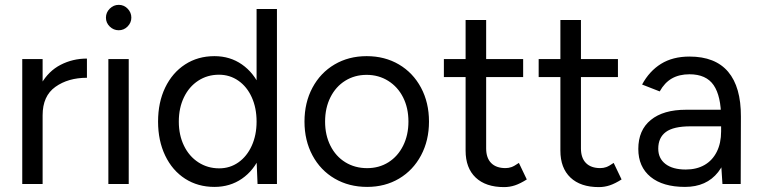

<svg xmlns="http://www.w3.org/2000/svg" viewBox="-20 -759 3134 792"><path d="M338.6 -517.4V-438.2Q261.2 -438.2 208.5 -400.7Q155.8 -363.2 155.8 -283.6L118.8 -278.6Q118.8 -358.8 149.5 -412.4Q180.2 -466 230.2 -491.7Q280.2 -517.4 338.6 -517.4ZM71.8 -515.4H155.8V0H71.8Z M427 -515.4H511V0H427ZM417 -686.2Q417 -707.6 432.7 -723.3Q448.4 -739 469.8 -739Q491.2 -739 506.5 -723.3Q521.8 -707.6 521.8 -686.2Q521.8 -665.6 506.5 -649.9Q491.2 -634.2 469.8 -634.2Q448.4 -634.2 432.7 -649.5Q417 -664.8 417 -686.2Z M1038.4 -96.2V-722H1122.4V0H1042.4ZM632 -257.4Q632 -336.8 661.4 -397.8Q690.8 -458.8 743.4 -493.1Q796 -527.4 864.6 -527.4Q928.8 -527.4 977.9 -493.2Q1027 -459 1053.9 -398.1Q1080.8 -337.2 1080.8 -257.4Q1080.8 -178.4 1053.9 -117Q1027 -55.6 977.9 -21.8Q928.8 12 864.6 12Q796 12 743.4 -21.9Q690.8 -55.8 661.4 -117.2Q632 -178.6 632 -257.4ZM1038.4 -257.4Q1038.4 -313.8 1018.5 -357.7Q998.6 -401.6 963.2 -426.2Q927.8 -450.8 883.2 -450.8Q835.6 -450.8 797.8 -426.2Q760 -401.6 738.8 -357.7Q717.6 -313.8 717.6 -257.4Q717.6 -201.8 738.9 -157.9Q760.2 -114 798.4 -89.3Q836.6 -64.6 884.2 -64.6Q928.6 -64.6 963.6 -89.3Q998.6 -114 1018.5 -157.9Q1038.4 -201.8 1038.4 -257.4Z M1236 -257.4Q1236 -335.8 1268.9 -397.3Q1301.8 -458.8 1360 -493.1Q1418.2 -527.4 1492.4 -527.4Q1567.3 -527.4 1625.6 -493.1Q1683.8 -458.8 1716.7 -397.3Q1749.6 -335.8 1749.6 -257.4Q1749.6 -179.6 1716.8 -118.1Q1684 -56.6 1626.2 -22.3Q1568.4 12 1494.4 12Q1419.4 12 1360.6 -22.3Q1301.8 -56.6 1268.9 -118.1Q1236 -179.6 1236 -257.4ZM1664.8 -257.4Q1664.8 -313.8 1642.8 -357.3Q1620.8 -400.8 1581.3 -425.5Q1541.8 -450.2 1492.4 -450.2Q1443 -450.2 1404 -425.9Q1365 -401.6 1343 -357.7Q1321 -313.8 1321 -257.3Q1321 -201.8 1343 -157.9Q1365 -114 1404.5 -89.7Q1444.1 -65.4 1494.4 -65.4Q1543.8 -65.4 1582.4 -89.7Q1621 -114 1642.9 -157.9Q1664.8 -201.8 1664.8 -257.4Z M1900.6 -137.6V-676.4H1985.4V-146.8Q1985.4 -107.4 2006.1 -86.5Q2026.8 -65.6 2065.2 -65.6Q2078 -65.6 2089.7 -69.7Q2101.4 -73.8 2120.4 -87L2153 -18.8Q2126.2 -1.8 2104.4 5.5Q2082.6 12.8 2059.2 12.8Q1983.6 12.8 1942.1 -26.6Q1900.6 -66 1900.6 -137.6ZM1811 -515.4H2138V-441H1811Z M2291.6 -137.6V-676.4H2376.4V-146.8Q2376.4 -107.4 2397.1 -86.5Q2417.8 -65.6 2456.2 -65.6Q2469 -65.6 2480.7 -69.7Q2492.4 -73.8 2511.4 -87L2544 -18.8Q2517.2 -1.8 2495.4 5.5Q2473.6 12.8 2450.2 12.8Q2374.6 12.8 2333.1 -26.6Q2291.6 -66 2291.6 -137.6ZM2202 -515.4H2529V-441H2202Z M2954.6 -84.4V-271.1Q2954.6 -362.7 2923.8 -407.7Q2893 -452.6 2824.2 -452.6Q2781.8 -452.6 2751.6 -435.4Q2721.4 -418.1 2701.3 -381.9L2628.6 -410.3Q2658.4 -465.6 2706.8 -495.7Q2755.3 -525.7 2824.2 -525.7Q2930.4 -525.7 2983.6 -462.9Q3036.8 -400 3036.2 -277.7L3035.4 0H2960.1ZM2613 -144.6Q2613 -222.2 2664.6 -264.2Q2716.1 -306.3 2809.8 -306.3H2957V-237.9H2828.3Q2758.1 -237.9 2726.7 -214.6Q2695.3 -191.3 2695.3 -145.7Q2695.3 -105.7 2725 -82.7Q2754.8 -59.7 2808.8 -59.7Q2853.6 -59.7 2886.2 -78.5Q2918.8 -97.2 2936.7 -132.9Q2954.6 -168.6 2954.6 -217H2990.2Q2990.2 -110.3 2942.3 -49.1Q2894.3 12 2805.6 12Q2714.2 12 2663.6 -29.4Q2613 -70.9 2613 -144.6Z"/></svg>

Font: 寒蝉端黑体 Light
Style: Regular
Weight: 300
Designer: ChillDuanSans {Warren2060}; 
Source Han Sans {Ryoko NISHIZUKA 西塚涼子 (kana, bopomofo & ideographs); Paul D. Hunt (Latin, G
Foundry: ChillType&Adobe
Version: Version 1.300;Glyphs 3.3 (3306)